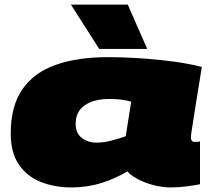

<svg xmlns="http://www.w3.org/2000/svg" viewBox="-20 -810 937 840"><path d="M726 10Q693 10 656 1Q619 -8 587.5 -24Q556 -40 537 -60Q486 -29 424 -9.5Q362 10 292 10Q219 10 158.5 -14Q98 -38 62.5 -90Q27 -142 27 -226Q27 -346 78 -419.5Q129 -493 224.5 -526.5Q320 -560 453 -560Q510 -560 570.5 -556.5Q631 -553 687 -547Q743 -541 789 -533Q835 -525 863 -517Q848 -427 839 -368.5Q830 -310 824.5 -276.5Q819 -243 817 -228Q815 -213 815 -208Q815 -200 819 -194.5Q823 -189 834 -189Q843 -189 855 -191V-4Q833 1 796 5.5Q759 10 726 10ZM530 -214 554 -365Q532 -372 507.5 -374.5Q483 -377 458 -377Q391 -377 351 -349.5Q311 -322 311 -268Q311 -227 338 -206.5Q365 -186 402 -186Q434 -186 468 -195Q502 -204 530 -214ZM414 -596 290 -790H539L624 -596Z"/></svg>

Font: Georama ExtraExtended Black
Style: Italic
Weight: 900
Width: 8
Italic angle: -9°
Designer: Jean-Baptiste Levee
Foundry: Production Type
Version: Version 1.000